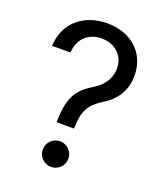

<svg xmlns="http://www.w3.org/2000/svg" viewBox="-137 -828 787 925"><g transform="rotate(20 256.0 -365.5)"><path d="M186.4 -210.6V-205.6H275.9V-210.6C277 -297.2 300.1 -334.9 361.9 -373.6C424.7 -411.6 462.4 -466.3 462.4 -545.1C462.4 -657 379.6 -737.2 253.6 -737.2C137.1 -737.2 44.7 -666.5 39.8 -544H133.9C138.8 -625.7 196 -659.4 253.2 -659.4C318.5 -659.4 371.1 -616.5 371.1 -548.7C371.1 -492.9 338.8 -453.1 297.2 -427.9C228.3 -386 187.5 -344.8 186.4 -210.6ZM168.3 -59.7C168.3 -23.4 197.8 6 234 6C269.9 6 299.7 -23.4 299.7 -59.7C299.7 -95.9 269.9 -125.4 234 -125.4C197.8 -125.4 168.3 -95.9 168.3 -59.7Z"/></g></svg>

Font: GiG Sans Text
Style: Regular
Weight: 400
Designer: Andreas Faust
Version: Version 1.100;FEAKit 1.0